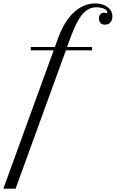

<svg xmlns="http://www.w3.org/2000/svg" viewBox="-219 -856 684 1133"><path d="M-37.1 -559.1H97.7L-199.2 257.3H-127L169.9 -559.1H324.2V-578.6H176.8L198.2 -637.2C244.1 -762.7 287.1 -813 349.1 -813C377.4 -813 414.1 -802.7 414.1 -783.7C414.1 -779.8 412.1 -777.8 409.7 -777.8C408.2 -777.8 405.8 -778.8 404.8 -779.3C400.9 -780.8 398.4 -781.2 395 -781.2C377 -781.2 364.7 -767.1 364.7 -746.1C364.7 -724.1 378.4 -710.4 400.4 -710.4C427.2 -710.4 444.3 -729 444.3 -759.8C444.3 -803.7 402.3 -835.9 343.8 -835.9C251 -835.9 172.4 -763.7 125 -633.3L105 -578.6H-37.1Z"/></svg>

Font: Petit Formal Script
Style: Regular
Weight: 400
Designer: Pablo Impallari, Brenda Gallo, Rodrigo Fuenzalida
Foundry: Pablo Impallari, Brenda Gallo, Rodrigo Fuenzalida
Version: Version 1.001